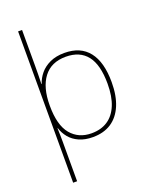

<svg xmlns="http://www.w3.org/2000/svg" viewBox="-178 -855 938 1183"><g transform="rotate(-20 291.5 -264.0)"><path d="M526 -269Q526 -180 499.5 -117.5Q473 -55 423.5 -22.5Q374 10 303 10Q251 10 213 -7Q175 -24 151.5 -52.5Q128 -81 117 -116H115Q116 -94 116.5 -71.5Q117 -49 117 -27.5Q117 -6 117 15V232H91V-760H117V-525Q117 -501 116.5 -466Q116 -431 115 -406H117Q128 -441 153 -471Q178 -501 218 -519.5Q258 -538 313 -538Q418 -538 472 -469.5Q526 -401 526 -269ZM499 -269Q499 -393 452 -453Q405 -513 313 -513Q217 -513 167.5 -447.5Q118 -382 118 -265V-262Q118 -135 168 -75Q218 -15 303 -15Q365 -15 408.5 -43.5Q452 -72 475.5 -128.5Q499 -185 499 -269Z"/></g></svg>

Font: Noto Sans Khmer Thin
Style: Regular
Weight: 250
Version: Version 2.003